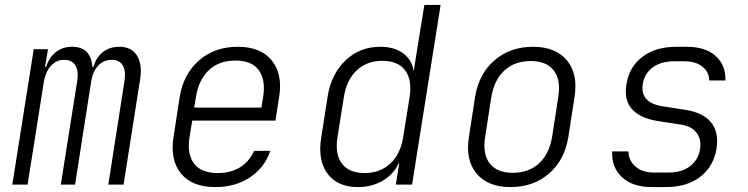

<svg xmlns="http://www.w3.org/2000/svg" viewBox="-20 -750 3040 780"><path d="M30 0 117 -550H175L163 -479H168Q179 -516 206.5 -538Q234 -560 273 -560Q349 -560 355 -479H360Q370 -516 397.5 -538Q425 -560 464 -560Q515 -560 537 -523.5Q559 -487 549 -426L482 0H420L486 -423Q492 -462 478.5 -484.5Q465 -507 434 -507Q402 -507 380 -484.5Q358 -462 351 -423L285 0H227L294 -423Q300 -462 286 -484.5Q272 -507 241 -507Q210 -507 188.5 -484.5Q167 -462 159 -423L92 0Z M855 10Q760 10 715 -45.5Q670 -101 685 -194L710 -356Q725 -449 788.5 -504.5Q852 -560 946 -560Q1039 -560 1084 -504.5Q1129 -449 1114 -356L1099 -260H761L750 -194Q739 -125 768 -86Q797 -47 864 -47Q918 -47 955.5 -70.5Q993 -94 1012 -137H1078Q1055 -69 995.5 -29.5Q936 10 855 10ZM769 -313H1042L1049 -356Q1060 -425 1031.5 -464.5Q1003 -504 937 -504Q870 -504 828.5 -465Q787 -426 776 -356Z M1434 10Q1351 10 1310.5 -44.5Q1270 -99 1285 -191L1311 -358Q1326 -450 1384 -505Q1442 -560 1525 -560Q1581 -560 1617 -534Q1653 -508 1660 -463H1661L1679 -576L1704 -730H1770L1654 0H1588L1602 -87H1600Q1579 -42 1535 -16Q1491 10 1434 10ZM1461 -47Q1524 -47 1565.5 -85.5Q1607 -124 1618 -193L1644 -356Q1655 -425 1626 -464Q1597 -503 1533 -503Q1471 -503 1429.5 -464.5Q1388 -426 1377 -356L1351 -193Q1340 -124 1369 -85.5Q1398 -47 1461 -47Z M2054 10Q1962 10 1916 -45Q1870 -100 1885 -194L1910 -356Q1925 -450 1989 -505Q2053 -560 2145 -560Q2237 -560 2283 -505Q2329 -450 2314 -356L2289 -194Q2274 -100 2210.5 -45Q2147 10 2054 10ZM2063 -48Q2128 -48 2169.5 -86Q2211 -124 2223 -194L2248 -356Q2259 -426 2229.5 -464Q2200 -502 2136 -502Q2071 -502 2029.5 -464Q1988 -426 1976 -356L1951 -194Q1940 -124 1969.5 -86Q1999 -48 2063 -48Z M2628 10Q2550 10 2507 -30Q2464 -70 2467 -135H2533Q2534 -97 2562 -73Q2590 -49 2638 -49H2695Q2750 -49 2783.5 -75Q2817 -101 2824 -144Q2830 -184 2809.5 -211Q2789 -238 2745 -244L2654 -258Q2582 -269 2548 -306Q2514 -343 2525 -408Q2536 -478 2589.5 -519Q2643 -560 2729 -560H2769Q2846 -560 2887.5 -522.5Q2929 -485 2927 -423H2861Q2861 -457 2834 -479Q2807 -501 2760 -501H2719Q2665 -501 2631.5 -476Q2598 -451 2591 -408Q2580 -332 2673 -318L2763 -304Q2836 -293 2868.5 -253Q2901 -213 2891 -146Q2879 -74 2825 -32Q2771 10 2685 10Z"/></svg>

Font: NKDuy Mono ExtraLight
Style: Italic
Weight: 200
Italic angle: -9°
Monospace: yes
Designer: NKDuy
Foundry: NKDuy
Version: Version 2.251; ttfautohint (v1.8.4.7-5d5b)